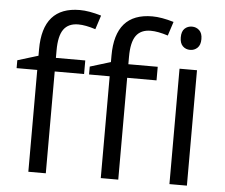

<svg xmlns="http://www.w3.org/2000/svg" viewBox="-53 -826 1038 887"><g transform="rotate(5 466.0 -382.5)"><path d="M663.1 -472.2H526.9V0H445.8V-472.2H350.1V-508.8L445.8 -538.1V-567.9Q445.8 -765.1 618.2 -765.1Q660.6 -765.1 717.8 -748L696.8 -683.1Q649.9 -698.2 616.7 -698.2Q570.8 -698.2 548.8 -667.7Q526.9 -637.2 526.9 -569.8V-535.2H663.1ZM327.1 -472.2H190.9V0H109.9V-472.2H14.2V-508.8L109.9 -538.1V-567.9Q109.9 -765.1 282.2 -765.1Q324.7 -765.1 381.8 -748L360.8 -683.1Q314 -698.2 280.8 -698.2Q234.9 -698.2 212.9 -667.7Q190.9 -637.2 190.9 -569.8V-535.2H327.1ZM845.2 0H764.2V-535.2H845.2ZM757.3 -680.2Q757.3 -708 771 -720.9Q784.7 -733.9 805.2 -733.9Q824.7 -733.9 838.9 -720.7Q853 -707.5 853 -680.2Q853 -652.8 838.9 -639.4Q824.7 -626 805.2 -626Q784.7 -626 771 -639.4Q757.3 -652.8 757.3 -680.2Z"/></g></svg>

Font: f0_52653 
Style: Regular
Weight: 400
Foundry: Ascender Corporation
Version: Version 1.10